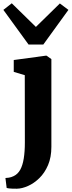

<svg xmlns="http://www.w3.org/2000/svg" viewBox="-44 -903 435 1166"><path d="M58.5 243Q45.5 243 32.8 242.8Q20 242.5 10.5 241.2Q1 240 -3.5 238.5L-11 178Q-4.5 178 9.5 176Q23.5 174 39 166.5Q64 154.5 78.8 128Q93.5 101.5 100.2 59.8Q107 18 107 -38.5L106.5 -446.5L39.5 -466.5V-538.5L235 -565H238.5L268 -544V-11Q268 52 247.8 99.5Q227.5 147 195.2 178.5Q163 210 126.5 226.2Q90 242.5 58.5 243ZM129.5 -632.5 -23.5 -843 27.5 -883 174 -739.5 319.5 -882 371.5 -843 219 -632.5Z"/></svg>

Font: Merriweather 28pt Black
Style: Regular
Weight: 900
Version: Version 2.100